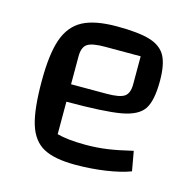

<svg xmlns="http://www.w3.org/2000/svg" viewBox="-83 -596 706 691"><g transform="rotate(15 270.5 -250.0)"><path d="M445 -93 458 -20Q421 -6 366.5 2Q312 10 254 10Q176 10 135 -12.5Q94 -35 77 -90Q60 -145 60 -250Q60 -351 79.5 -406.5Q99 -462 144 -486Q189 -510 271 -510Q352 -510 394.5 -497Q437 -484 454 -452.5Q471 -421 471 -360Q471 -287 450 -255Q429 -223 367.5 -212Q306 -201 165 -201V-80Q205 -69 272 -69Q313 -69 352 -74.5Q391 -80 445 -93ZM165 -370V-266H297Q346 -266 363.5 -278Q381 -290 381 -324V-428H248Q200 -428 182.5 -416Q165 -404 165 -370Z"/></g></svg>

Font: Changa
Style: Regular
Weight: 400
Designer: Eduardo Rodriguez Tunni
Foundry: Eduardo Rodriguez Tunni
Version: Version 2.002; ttfautohint (v1.5.10-5e6f)